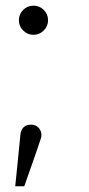

<svg xmlns="http://www.w3.org/2000/svg" viewBox="-20 -529 313 673"><path d="M33.4 123.9Q33.4 123.9 35.5 103.3Q37.6 82.7 40.7 52.4Q43.7 22 46.7 -8Q49.7 -38 51.5 -57.2Q56.1 -92 88.8 -92Q109 -92 119.5 -75.6Q130 -59.3 121.4 -38.4Q119.3 -31.6 113.1 -13.3Q106.9 5 98.7 28.2Q90.6 51.5 82.9 73.3Q75.3 95.2 70.1 109.6Q65 123.9 65 123.9ZM97.3 -407Q76.3 -407 61.3 -422.1Q46.2 -437.1 46.2 -458.1Q46.2 -479.4 61.3 -494.3Q76.3 -509.2 97.3 -509.2Q118.3 -509.2 133.3 -494.3Q148.4 -479.4 148.4 -458.1Q148.4 -437.1 133.3 -422.1Q118.3 -407 97.3 -407Z"/></svg>

Font: Inter Zeller Light
Style: Regular
Weight: 300
Designer: Rasmus Andersson; Joe Bland
Foundry: zeller
Version: Version 3.015;git-dec3a8cb1